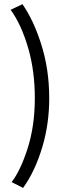

<svg xmlns="http://www.w3.org/2000/svg" viewBox="-20 -718 328 940"><path d="M93 202 37 173.5Q80 117.5 114.5 11Q150.5 -100.5 150.5 -237.5Q150.5 -368 119.5 -477.5Q85.5 -597 32 -670L90 -697.5Q143 -621 179.5 -508.5Q221 -382.5 221 -237.5Q221 -113 188 -1Q152.5 119.5 93 202Z"/></svg>

Font: Lucymar Sans
Style: Regular
Weight: 400
Foundry: The League of Moveable Type (original font) / Main changes by Cristiano Sobral with portions from Mirco Monsees
Version: Version 2.001;August 30, 2020;FontCreator 13.0.0.2681 64-bit